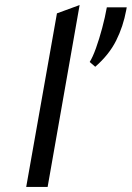

<svg xmlns="http://www.w3.org/2000/svg" viewBox="-20 -742 523 762"><path d="M84 0 206 -689 296 -722 169 0ZM358 -477 336 -496Q348 -515 361 -551.2Q374 -587.5 385.5 -630.5Q397 -673.5 404 -713H483L481 -702Q469 -637 441 -581Q413 -525 358 -477Z"/></svg>

Font: Overpass
Style: Italic
Weight: 400
Italic angle: -10°
Designer: Delve Withrington, Dave Bailey, Thomas Jockin
Foundry: Delve Fonts LLC
Version: Version 4.000